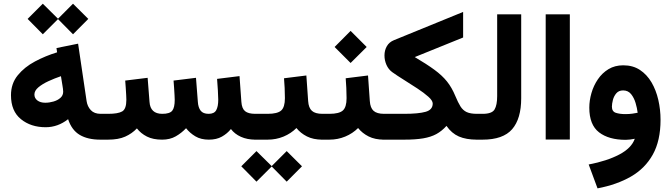

<svg xmlns="http://www.w3.org/2000/svg" viewBox="-20 -763 3668 1049"><path d="M213.9 -742.7 296.9 -660.6 378.9 -742.7 462.4 -659.7 378.9 -575.7 296.9 -658.7 213.9 -575.7 130.9 -659.7ZM527.8 0Q459.5 0 415.5 -26.1Q371.6 -52.2 352.1 -111.8Q295.9 -67.9 229.5 -67.9Q148.4 -67.9 94.2 -112.1Q40 -156.2 40 -242.7Q40 -306.2 76.7 -351.3Q113.3 -396.5 171.1 -427.2Q229 -458 292 -477.1L288.6 -500.5L406.7 -524.4L453.1 -210.9Q457.5 -181.2 476.3 -161.1Q495.1 -141.1 529.8 -141.1H544.9V0ZM325.2 -262.2Q325.2 -269 324 -277.6Q322.8 -286.1 321.3 -295.4L313 -346.7Q278.3 -335 244.9 -319.6Q211.4 -304.2 189.7 -285.9Q168 -267.6 168 -246.6Q168 -226.6 184.3 -214.1Q200.7 -201.7 227.1 -201.7Q249.5 -201.7 272.2 -208.3Q294.9 -214.8 310.1 -228.3Q325.2 -241.7 325.2 -262.2Z M1121.1 0Q1077.6 0 1047.4 -18.1Q1017.1 -36.1 996.6 -62.5Q971.7 -36.1 940.2 -18.1Q908.7 0 865.7 0Q816.4 0 783 -16.8Q749.5 -33.7 728 -61.5Q701.2 -33.2 664.1 -16.6Q627 0 570.3 0H525.4V-141.1H571.3Q625 -141.1 647.7 -154.3Q670.4 -167.5 670.4 -217.8Q670.4 -225.6 669.4 -243.7Q668.5 -261.7 667 -283.4Q665.5 -305.2 664.1 -322.8L786.6 -337.9L796.9 -206.1Q801.3 -141.1 866.7 -141.1Q907.2 -141.1 920.9 -158Q934.6 -174.8 934.6 -217.8Q934.6 -224.6 933.6 -242.9Q932.6 -261.2 931.2 -283.2Q929.7 -305.2 928.2 -322.8L1050.8 -337.9L1061 -206.1Q1063 -175.8 1076.2 -158.4Q1089.4 -141.1 1120.1 -141.1Q1150.4 -141.1 1161.4 -161.1Q1172.4 -181.2 1172.4 -217.8Q1172.4 -235.4 1170.4 -268.6Q1168.5 -301.8 1166 -332L1288.6 -347.2L1298.8 -206.1Q1301.3 -169.9 1319.1 -155.5Q1336.9 -141.1 1374.5 -141.1H1389.2V0H1375.5Q1330.6 0 1296.1 -15.6Q1261.7 -31.2 1241.7 -58.1Q1221.7 -33.2 1192.4 -16.6Q1163.1 0 1121.1 0Z M1368.7 -141.1H1442.4Q1496.1 -141.1 1516.4 -159.4Q1536.6 -177.7 1536.6 -226.6Q1536.6 -255.4 1535.2 -282.5Q1533.7 -309.6 1531.7 -335.4L1653.8 -350.6L1663.6 -210.9Q1666 -173.8 1684.1 -157.5Q1702.1 -141.1 1741.7 -141.1H1752V0H1740.7Q1691.9 0 1657 -17.6Q1622.1 -35.2 1599.6 -63.5Q1569.8 -33.7 1529.1 -16.8Q1488.3 0 1442.4 0H1368.7ZM1381.3 62.5 1464.4 144.5 1546.4 62.5 1629.9 145.5 1546.4 229.5 1464.4 146.5 1381.3 229.5 1298.3 145.5Z M1868.7 -335.4 1990.7 -350.6 2000.5 -210.9Q2002.9 -173.8 2021 -157.5Q2039.1 -141.1 2078.6 -141.1H2088.9V0H2077.6Q2028.8 0 1993.9 -17.6Q1959 -35.2 1936.5 -63.5Q1906.7 -33.7 1866 -16.8Q1825.2 0 1779.3 0H1732.4V-141.1H1779.3Q1833 -141.1 1853.3 -159.4Q1873.5 -177.7 1873.5 -226.6Q1873.5 -255.4 1872.1 -282.5Q1870.6 -309.6 1868.7 -335.4ZM1895.5 -594.2 1983.4 -506.3 1895.5 -418.9 1808.1 -506.3Z M2246.1 -451.2Q2311.5 -412.6 2353.5 -381.8Q2395.5 -351.1 2422.1 -317.9Q2448.7 -284.7 2467.8 -238.3Q2482.4 -203.1 2495.8 -181.6Q2509.3 -160.2 2529.8 -150.6Q2550.3 -141.1 2585.9 -141.1H2599.6V0H2585.9Q2526.9 0 2487.1 -17.3Q2447.3 -34.7 2419.4 -75.2Q2394 -46.9 2364 -30.5Q2334 -14.2 2292.2 -7.1Q2250.5 0 2188.5 0H2069.3V-141.1H2188Q2266.1 -141.1 2305.2 -152.1Q2344.2 -163.1 2344.2 -197.3Q2344.2 -213.4 2320.3 -234.6Q2296.4 -255.9 2260.5 -279.5Q2224.6 -303.2 2187.3 -326.4Q2149.9 -349.6 2122.6 -369.1Q2102.1 -384.3 2091.3 -408.9Q2080.6 -433.6 2080.6 -460Q2080.6 -487.8 2093.5 -510.5Q2106.4 -533.2 2133.3 -543.9L2510.3 -697.8V-558.1Z M2580.1 -141.1H2617.2Q2668 -141.1 2682.1 -165Q2696.3 -189 2696.3 -237.8V-684.6H2827.6V-226.1Q2827.6 -114.3 2778.1 -57.1Q2728.5 0 2616.7 0H2580.1Z M3093.3 -684.6V-0.5H2961.4V-684.6Z M3588.9 -108.4Q3588.9 5.9 3546.6 81.5Q3504.4 157.2 3427.2 201.7Q3350.1 246.1 3244.6 266.1L3196.3 135.7Q3295.9 116.7 3363 81.5Q3430.2 46.4 3448.2 -4.9Q3436 -2.4 3422.9 -0.7Q3409.7 1 3398.9 1Q3306.2 1 3252.9 -40Q3199.7 -81.1 3199.7 -174.8Q3199.7 -213.9 3211.4 -254.6Q3223.1 -295.4 3246.6 -329.8Q3270 -364.3 3304.7 -385.3Q3339.4 -406.2 3385.3 -406.2Q3438 -406.2 3476.3 -380.9Q3514.6 -355.5 3539.6 -313Q3564.5 -270.5 3576.7 -217.3Q3588.9 -164.1 3588.9 -108.4ZM3397 -139.6Q3418 -139.6 3435.3 -142.1Q3452.6 -144.5 3463.9 -147Q3460.9 -171.9 3452.6 -200.2Q3444.3 -228.5 3428 -248.8Q3411.6 -269 3384.3 -269Q3360.8 -269 3347.4 -253.4Q3334 -237.8 3328.6 -216.8Q3323.2 -195.8 3323.2 -180.2Q3323.2 -153.8 3344.5 -146.7Q3365.7 -139.6 3397 -139.6Z"/></svg>

Font: Vazirmatn UI ExtraBold
Style: Regular
Weight: 800
Designer: Saber Rastikerdar
Foundry: Saber Rastikerdar
Version: Version 33.003